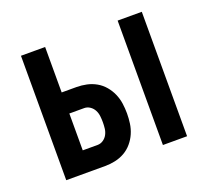

<svg xmlns="http://www.w3.org/2000/svg" viewBox="-96 -637 816 754"><g transform="rotate(-20 312.5 -260.0)"><path d="M464 0V-520H565V0ZM60 0V-520H161V-330H223Q244 -330 265 -325.5Q286 -321 304.5 -310.5Q323 -300 337 -283.5Q351 -267 359.5 -247.5Q368 -228 371 -207Q374 -186 374 -165Q374 -144 371 -123Q368 -102 359.5 -82.5Q351 -63 337 -46.5Q323 -30 304.5 -19.5Q286 -9 265 -4.5Q244 0 223 0ZM223 -88Q236 -88 247 -95.5Q258 -103 264 -114.5Q270 -126 271.5 -139Q273 -152 273 -165Q273 -178 271.5 -191Q270 -204 264 -215.5Q258 -227 247 -234.5Q236 -242 223 -242H161V-88Z"/></g></svg>

Font: Zed Sans Semibold
Style: Regular
Weight: 600
Designer: Belleve Invis
Foundry: Belleve Invis
Version: Version 1.0.0; ttfautohint (v1.8.4)